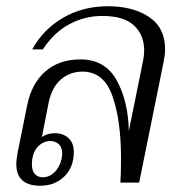

<svg xmlns="http://www.w3.org/2000/svg" viewBox="-20 -584 566 614"><path d="M32 -60Q32 -70 36 -94L67 -248Q81 -317 125 -355.5Q169 -394 237 -394Q316 -394 353 -327.5Q390 -261 392 -165L438 -392Q441 -409 441 -423Q441 -472 408.5 -502.5Q376 -533 307 -533Q252 -533 202.5 -507Q153 -481 117 -426H83Q118 -490 181.5 -527Q245 -564 325 -564Q406 -564 457 -529.5Q508 -495 508 -426Q508 -410 503 -385L425 0H365Q367 -25 367 -79Q367 -199 339.5 -277Q312 -355 244 -355Q205 -355 176 -331Q147 -307 136 -258L114 -146Q131 -158 156 -158Q182 -158 199 -142.5Q216 -127 216 -98Q216 -49 185.5 -19.5Q155 10 109 10Q32 10 32 -60ZM177 -76Q179 -88 179 -92Q179 -112 168.5 -122.5Q158 -133 141 -133Q117 -133 99.5 -113Q82 -93 82 -58Q82 -38 91.5 -27.5Q101 -17 117 -17Q137 -17 154 -33Q171 -49 177 -76Z"/></svg>

Font: Trirong Light
Style: Italic
Weight: 300
Italic angle: -12°
Designer: Katatrad Team
Foundry: CadsonDemak
Version: Version 1.001